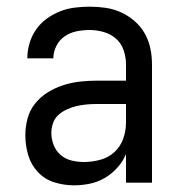

<svg xmlns="http://www.w3.org/2000/svg" viewBox="-20 -548 540 576"><path d="M202 8Q172 8 143 -1Q114 -10 93.5 -32Q73 -54 64.5 -83Q56 -112 56 -142Q56 -167 62.5 -192Q69 -217 85 -237Q101 -257 122.5 -270.5Q144 -284 168.5 -292Q193 -300 218 -303Q243 -306 269 -306H358V-355Q358 -376 351 -397Q344 -418 328 -432Q312 -446 291 -452Q270 -458 249 -458Q229 -458 209.5 -454Q190 -450 174 -439Q158 -428 149 -410Q140 -392 140 -373H62Q62 -396 68.5 -418Q75 -440 88 -459Q101 -478 119.5 -491.5Q138 -505 159 -513.5Q180 -522 203 -525Q226 -528 249 -528Q273 -528 297 -524.5Q321 -521 343 -511Q365 -501 383.5 -485Q402 -469 414 -448Q426 -427 431 -403Q436 -379 436 -355V0H358V-86Q349 -64 332.5 -45.5Q316 -27 295 -14.5Q274 -2 250 3Q226 8 202 8ZM232 -62Q256 -62 280.5 -68.5Q305 -75 323 -91.5Q341 -108 349.5 -131.5Q358 -155 358 -180V-236H269Q254 -236 238.5 -234.5Q223 -233 208.5 -229.5Q194 -226 180 -219.5Q166 -213 155 -203Q144 -193 139 -178.5Q134 -164 134 -149Q134 -131 141 -113Q148 -95 162 -83Q176 -71 194.5 -66.5Q213 -62 232 -62Z"/></svg>

Font: Iosevka NFM
Style: Regular
Weight: 400
Monospace: yes
Designer: Belleve Invis
Foundry: Belleve Invis
Version: Version 29.0.4; ttfautohint (v1.8.4);Nerd Fonts 3.3.0